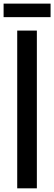

<svg xmlns="http://www.w3.org/2000/svg" viewBox="-24 -1026 296 1046"><path d="M69.8 0V-859.4H176.8V0ZM-4.4 -932.6V-1006.3H251.5V-932.6Z"/></svg>

Font: Antonio Medium
Style: Regular
Weight: 500
Designer: Vernon Adams
Foundry: Vernon Adams
Version: Version 1.002